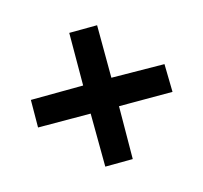

<svg xmlns="http://www.w3.org/2000/svg" viewBox="-98 -690 731 691"><g transform="rotate(30 267.5 -344.0)"><path d="M406 -557 265 -419 126 -557 53 -483 191 -344 54 -205 126 -132 265 -270 406 -131 478 -204 340 -344 481 -485Z"/></g></svg>

Font: Noto Sans Kannada SemiCondensed
Style: Bold
Weight: 700
Width: 4
Designer: Jelle Bosma - Monotype Design Team
Foundry: Monotype Imaging Inc.
Version: Version 2.005